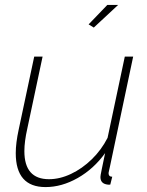

<svg xmlns="http://www.w3.org/2000/svg" viewBox="-20 -750 596 780"><path d="M165 10Q44 10 44 -128Q44 -169 56 -224L119 -520H153L91 -228Q79 -175 79 -136Q79 -22 179 -22Q223 -22 268.5 -43.5Q314 -65 353 -103Q392 -141 417 -190L487 -520H521L427 -75Q425 -66 423 -57Q421 -48 421 -47Q421 -32 436 -32L428 0Q419 1 412 -1Q388 -6 388 -31Q388 -34 389 -40Q390 -46 394 -65.5Q398 -85 407 -128Q361 -64 296 -27Q231 10 165 10ZM361 -638 340 -651 416 -730H460Z"/></svg>

Font: Raleway ExtraLight
Style: Italic
Weight: 200
Italic angle: -12°
Designer: Matt McInerney, Pablo Impallari, Rodrigo Fuenzalida
Foundry: Matt McInerney, Pablo Impallari, Rodrigo Fuenzalida
Version: Version 4.026